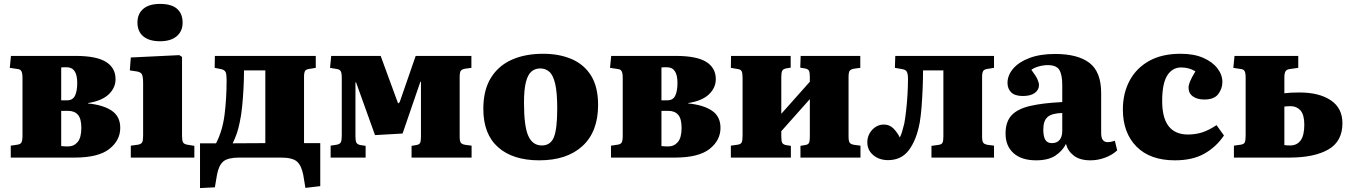

<svg xmlns="http://www.w3.org/2000/svg" viewBox="-20 -806 6919 982"><path d="M35 0V-61L69 -66Q84 -68 89.5 -77Q95 -86 95 -113V-407Q95 -433 89 -442.5Q83 -452 70 -453L30 -459L36 -520H367Q473 -520 522 -489.5Q571 -459 571 -401Q571 -357 536 -323.5Q501 -290 430 -279V-277Q509 -269 552 -239.5Q595 -210 595 -152Q595 -88 539 -44Q483 0 361 0ZM293 -293H324Q352 -293 363.5 -316.5Q375 -340 375 -382Q375 -462 321 -462Q314 -462 306.5 -462Q299 -462 293 -461ZM327 -57Q358 -57 377 -79.5Q396 -102 396 -152Q396 -199 378.5 -219Q361 -239 328 -239H293V-59Q301 -58 309.5 -57.5Q318 -57 327 -57Z M799 -595Q743 -595 713 -620Q683 -645 683 -691Q683 -735 712.5 -760.5Q742 -786 799 -786Q857 -786 885.5 -761Q914 -736 914 -690Q914 -646 883.5 -620.5Q853 -595 799 -595ZM649 0V-61L686 -66Q702 -69 707 -78Q712 -87 712 -113V-381Q712 -413 706 -425.5Q700 -438 677 -441L644 -446L649 -512L897 -524L911 -515V-113Q911 -89 915.5 -79Q920 -69 938 -66L974 -60V0Z M1542 155 1531 88Q1521 39 1498 19.5Q1475 0 1416 0H1203Q1146 0 1122.5 19.5Q1099 39 1090 87L1079 152L1003 156V-73H1085Q1118 -137 1128.5 -219Q1139 -301 1139 -399Q1139 -426 1134 -437Q1129 -448 1113 -452L1078 -459L1079 -520H1595V-459L1565 -454Q1546 -452 1540.5 -443.5Q1535 -435 1535 -413V-74H1618V146ZM1170 -73 1337 -74V-446H1228Q1228 -402 1225.5 -354.5Q1223 -307 1218.5 -261.5Q1214 -216 1206 -180Q1200 -149 1191 -123Q1182 -97 1170 -73Z M1671 0V-61L1703 -66Q1718 -69 1723 -78Q1728 -87 1728 -113V-407Q1728 -433 1722.5 -442Q1717 -451 1703 -453L1668 -459L1674 -520H1927L2016 -277L2024 -283L2106 -520H2391V-459L2361 -455Q2342 -452 2336.5 -443.5Q2331 -435 2331 -412V-107Q2331 -85 2336.5 -76.5Q2342 -68 2361 -65L2392 -61V0H2085V-60L2108 -64Q2124 -66 2128.5 -75Q2133 -84 2133 -107V-388H2130L2039 -123L1898 -115L1801 -385H1798V-108Q1798 -85 1803 -76Q1808 -67 1824 -64L1850 -60V0Z M2738 14Q2603 14 2527.5 -53Q2452 -120 2452 -249Q2452 -345 2490.5 -407.5Q2529 -470 2597.5 -500.5Q2666 -531 2758 -531Q2841 -531 2904.5 -503.5Q2968 -476 3003.5 -418.5Q3039 -361 3039 -269Q3039 -133 2959.5 -59.5Q2880 14 2738 14ZM2751 -62Q2796 -62 2813 -104.5Q2830 -147 2830 -251Q2830 -333 2819.5 -377.5Q2809 -422 2789.5 -439Q2770 -456 2743 -456Q2717 -456 2698.5 -440.5Q2680 -425 2670 -387Q2660 -349 2660 -281Q2660 -160 2682 -111Q2704 -62 2751 -62Z M3105 0V-61L3139 -66Q3154 -68 3159.5 -77Q3165 -86 3165 -113V-407Q3165 -433 3159 -442.5Q3153 -452 3140 -453L3100 -459L3106 -520H3437Q3543 -520 3592 -489.5Q3641 -459 3641 -401Q3641 -357 3606 -323.5Q3571 -290 3500 -279V-277Q3579 -269 3622 -239.5Q3665 -210 3665 -152Q3665 -88 3609 -44Q3553 0 3431 0ZM3363 -293H3394Q3422 -293 3433.5 -316.5Q3445 -340 3445 -382Q3445 -462 3391 -462Q3384 -462 3376.5 -462Q3369 -462 3363 -461ZM3397 -57Q3428 -57 3447 -79.5Q3466 -102 3466 -152Q3466 -199 3448.5 -219Q3431 -239 3398 -239H3363V-59Q3371 -58 3379.5 -57.5Q3388 -57 3397 -57Z M3718 0V-61L3753 -66Q3768 -68 3773 -77Q3778 -86 3778 -113V-407Q3778 -433 3773 -442Q3768 -451 3753 -453L3718 -459L3719 -520H4024V-460L4000 -456Q3985 -453 3980.5 -443.5Q3976 -434 3976 -411V-224L4122 -388V-413Q4122 -435 4117.5 -444Q4113 -453 4097 -456L4073 -460L4075 -520H4380V-459L4350 -455Q4331 -452 4325.5 -443.5Q4320 -435 4320 -412V-107Q4320 -85 4325.5 -76.5Q4331 -68 4350 -65L4381 -61V0H4074V-60L4097 -64Q4113 -66 4117.5 -75Q4122 -84 4122 -107V-299L3976 -135V-108Q3976 -85 3980.5 -76Q3985 -67 4000 -64L4025 -60V0Z M4522 13Q4477 13 4446.5 -12.5Q4416 -38 4416 -78Q4416 -115 4441 -142Q4466 -169 4501 -169Q4530 -169 4550 -148.5Q4570 -128 4582 -103Q4588 -113 4594 -133Q4600 -153 4605 -174Q4610 -201 4614.5 -240.5Q4619 -280 4621.5 -323Q4624 -366 4624 -402Q4624 -427 4618.5 -438Q4613 -449 4597 -452L4557 -459L4559 -520H5064V-459L5033 -454Q5015 -452 5009 -443.5Q5003 -435 5003 -413V-107Q5003 -85 5008.5 -76.5Q5014 -68 5033 -65L5064 -61V0H4744V-60L4780 -65Q4796 -67 4800.5 -76Q4805 -85 4805 -108V-446H4701Q4701 -403 4699 -354.5Q4697 -306 4693.5 -260Q4690 -214 4684 -179Q4668 -92 4629.5 -39.5Q4591 13 4522 13Z M5279 14Q5205 14 5164 -22.5Q5123 -59 5123 -123Q5123 -183 5153.5 -216Q5184 -249 5248 -264Q5312 -279 5413 -284V-371Q5413 -424 5398 -448.5Q5383 -473 5339 -473Q5317 -473 5293.5 -466.5Q5270 -460 5255 -449Q5279 -417 5286.5 -399.5Q5294 -382 5294 -371Q5294 -347 5273 -331Q5252 -315 5211 -315Q5171 -315 5152 -333.5Q5133 -352 5133 -382Q5133 -421 5162 -455Q5191 -489 5245.5 -509.5Q5300 -530 5376 -530Q5493 -530 5552.5 -484Q5612 -438 5612 -330V-125Q5612 -79 5645 -79Q5662 -79 5682 -86L5694 -37Q5670 -14 5633 0Q5596 14 5557 14Q5503 14 5472 -10Q5441 -34 5432 -70Q5415 -35 5378.5 -10.5Q5342 14 5279 14ZM5360 -74Q5386 -74 5399.5 -90.5Q5413 -107 5413 -137V-228Q5361 -227 5338.5 -208Q5316 -189 5316 -143Q5316 -109 5326 -91.5Q5336 -74 5360 -74Z M5989 14Q5862 14 5792.5 -56.5Q5723 -127 5723 -246Q5723 -329 5757.5 -393.5Q5792 -458 5857.5 -494.5Q5923 -531 6018 -531Q6087 -531 6134.5 -510Q6182 -489 6207 -456Q6232 -423 6232 -387Q6232 -353 6211 -325Q6190 -297 6140 -297Q6103 -297 6081 -313Q6059 -329 6059 -358Q6059 -371 6066.5 -389.5Q6074 -408 6094 -441Q6062 -461 6021 -461Q5976 -461 5950 -420Q5924 -379 5924 -289Q5924 -118 6056 -118Q6095 -118 6129 -129Q6163 -140 6202 -166L6240 -113Q6201 -55 6140.5 -20.5Q6080 14 5989 14Z M6291 0V-61L6326 -66Q6341 -68 6346 -77Q6351 -86 6351 -113V-407Q6351 -433 6345.5 -442.5Q6340 -452 6326 -453L6288 -459L6294 -520H6620V-459L6578 -453Q6561 -451 6555 -441.5Q6549 -432 6549 -409V-329Q6565 -331 6582.5 -332Q6600 -333 6626 -333Q6727 -333 6786.5 -293Q6846 -253 6846 -176Q6846 -83 6774 -41.5Q6702 0 6574 0ZM6579 -62Q6613 -62 6632 -87.5Q6651 -113 6651 -168Q6651 -219 6631.5 -241Q6612 -263 6581 -263Q6572 -263 6564.5 -262.5Q6557 -262 6549 -261V-64Q6561 -62 6579 -62Z"/></svg>

Font: Literata 36pt ExtraBold
Style: Regular
Weight: 800
Designer: Latin by Veronika Burian and Jose Scaglione. Greek by Irene Vlachou. Cyrillic by Vera Evstafieva.
Foundry: TypeTogether
Version: Version 3.002